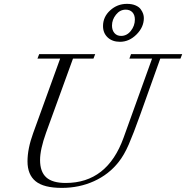

<svg xmlns="http://www.w3.org/2000/svg" viewBox="-20 -937 941 971"><path d="M586.9 -725.6Q547.9 -725.6 524.4 -747.8Q501 -770 501 -805.2Q501 -851.6 537.1 -884.5Q573.2 -917.5 622.1 -917.5Q647.5 -917.5 665.5 -909.7Q683.6 -901.9 692.1 -889.6Q700.7 -877.4 704.1 -866.7Q707.5 -856 707.5 -845.7Q707.5 -799.8 670.4 -762.7Q633.3 -725.6 586.9 -725.6ZM592.3 -755.4Q621.6 -755.4 641.8 -781Q662.1 -806.6 662.1 -838.4Q662.1 -861.3 649.7 -874.8Q637.2 -888.2 615.7 -888.2Q586.9 -888.2 566.7 -863Q546.4 -837.9 546.4 -807.6Q546.4 -784.2 558.8 -769.8Q571.3 -755.4 592.3 -755.4ZM292.5 13.2Q201.2 13.2 160.2 -20.3Q119.1 -53.7 119.1 -121.1Q119.1 -185.1 147.9 -264.2L284.2 -640.6H169.4L178.2 -663.1H461.4L452.6 -640.6H349.1L212.9 -265.6Q182.6 -181.2 182.6 -127.4Q182.6 -68.4 213.9 -40Q245.1 -11.7 312.5 -11.7Q522.5 -11.7 605 -240.7L749 -640.6H634.3L642.6 -663.1H901.4L892.6 -640.6H790.5L689 -356.4Q654.8 -260.7 631.1 -206.3Q607.4 -151.9 579.6 -117.2Q530.3 -54.7 455.6 -20.8Q380.9 13.2 292.5 13.2Z"/></svg>

Font: Elstob Light
Style: Italic
Weight: 300
Italic angle: -20°
Designer: Peter S. Baker
Version: Version 1.015